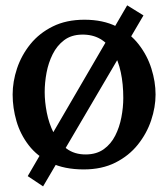

<svg xmlns="http://www.w3.org/2000/svg" viewBox="-20 -610 618 705"><path d="M447 -590.4 506.8 -553.4 138.2 74.4 81.8 36.7ZM287.5 12.1Q216.4 12.1 166.5 -12.1Q116.6 -36.3 85.6 -76.5Q54.6 -116.6 40.5 -165.2Q26.4 -213.8 26.4 -262.9Q26.4 -310.2 42.5 -358.6Q58.7 -407 91.3 -447.6Q123.9 -488.1 173.6 -512.8Q223.3 -537.6 290.1 -537.6Q358.3 -537.6 407.8 -512.8Q457.3 -488.1 489 -447.4Q520.7 -406.7 535.9 -358.3Q551.2 -309.9 551.2 -262.9Q551.2 -216.4 535 -168.1Q518.9 -119.9 486.2 -79Q453.6 -38.1 403.9 -13Q354.2 12.1 287.5 12.1ZM295.9 -42.9Q334.8 -43.3 361.2 -62.3Q387.6 -81.4 403.2 -112.2Q418.8 -143 425.7 -179.3Q432.7 -215.6 432.7 -250.1Q432.7 -301.8 423.5 -344.7Q414.4 -387.6 395.7 -419Q377 -450.3 348.2 -467Q319.4 -483.7 280.2 -482.9Q241.7 -482.2 215.4 -462.4Q189.2 -442.6 173.5 -411.1Q157.7 -379.5 150.9 -343.1Q144.1 -306.6 144.1 -271.7Q144.1 -236.5 151.8 -196.7Q159.5 -156.9 177.1 -121.9Q194.7 -86.9 223.9 -64.7Q253 -42.5 295.9 -42.9Z"/></svg>

Font: Parastoo
Style: Regular
Weight: 400
Foundry: Saber Rastikerdar (saber.rastikerdar@gmail.com)
Version: Version 3.000